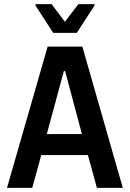

<svg xmlns="http://www.w3.org/2000/svg" viewBox="-20 -915 632 935"><path d="M14 0 212 -688H381L578 0H452L408 -160H181L137 0ZM208 -262H379L297 -569H291ZM239 -755 153 -888V-895H231L296 -809L362 -895H440V-888L354 -755Z"/></svg>

Font: Saira SemiCondensed SemiBold
Style: Regular
Weight: 600
Width: 4
Designer: Hector Gatti with collaboration of the Omnibus-Type team
Foundry: Omnibus-Type
Version: Version 1.101